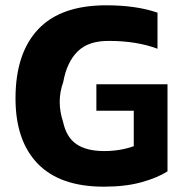

<svg xmlns="http://www.w3.org/2000/svg" viewBox="-20 -688 690 718"><path d="M606.4 -47.1V-373H340.4V-273.8H480.2V-141.3Q429.7 -123.1 369.1 -123.1Q304.1 -123.1 266.1 -148.8Q228.1 -174.5 215.7 -232.9Q190.5 -309.1 216.5 -381.1Q229.8 -455.7 270.4 -495.7Q310.9 -535.8 387.9 -535Q490.9 -535 569 -505.7V-640.7Q489 -668.2 377.1 -668.2Q207.1 -668.2 122.6 -578.4Q38 -488.5 38 -320Q38 -161.6 121.3 -75.7Q204.6 10.1 368.2 10.1Q448.7 10.1 508.2 -6.3Q567.8 -22.7 606.4 -47.1Z"/></svg>

Font: Arad-FD-VF Thin
Style: Regular
Weight: 100
Designer: Mohammad Darvishi
Version: Version 1.010;September 21, 2024;FontCreator 15.0.0.2992 64-